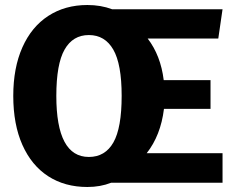

<svg xmlns="http://www.w3.org/2000/svg" viewBox="-20 -730 945 767"><path d="M566 -118H869V0H424Q381 17 329 17Q239 17 172.5 -26Q106 -69 69.5 -151Q33 -233 33 -347Q33 -459 69.5 -541Q106 -623 173 -666.5Q240 -710 329 -710Q383 -710 428 -693H869L852 -576H570Q622 -508 634 -410H821V-295H635Q622 -189 566 -118ZM466 -347Q466 -474 432.5 -532Q399 -590 335 -590Q271 -590 238 -532Q205 -474 205 -347Q205 -103 335 -103Q400 -103 433 -161Q466 -219 466 -347Z"/></svg>

Font: Statis Sans
Style: Bold
Weight: 700
Designer: bBox Type GmbH
Foundry: bBox Type GmbH
Version: Version 1.000